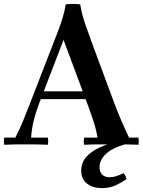

<svg xmlns="http://www.w3.org/2000/svg" viewBox="-30 -743 736 988"><path d="M-8 2Q-12 -17 -8 -35H49Q72 -80 89.5 -122.5Q107 -165 124 -210L244 -519Q254 -545 267 -578.5Q280 -612 291.5 -649Q303 -686 308 -720Q318 -722 331.5 -722.5Q345 -723 359 -722.5Q373 -722 383 -720L297 -538L171 -210Q154 -165 143.5 -122.5Q133 -80 130 -35H216Q220 -17 216 2Q175 0 140 0Q105 0 88 0Q70 0 48.5 0Q27 0 -8 2ZM634 -35H682Q686 -17 682 2Q659 1 640.5 0.5Q622 0 601.5 0Q581 0 552 0Q510 0 473.5 0Q437 0 403 2Q399 -17 403 -35H472Q464 -80 450 -122.5Q436 -165 419 -210L297 -538L383 -720Q391 -669 407.5 -622Q424 -575 448 -509L559 -210Q576 -165 594.5 -122Q613 -79 634 -35ZM432 -233H170V-273H432ZM494 225Q448 225 418 202Q388 179 388 136Q388 94 414 64.5Q440 35 486 14.5Q532 -6 593 -21L612 0Q546 19 514 50Q482 81 482 119Q482 140 495 154.5Q508 169 535 169Q549 169 566.5 164Q584 159 606 148Q618 162 621 179Q593 198 563 211.5Q533 225 494 225Z"/></svg>

Font: Poltawski Nowy SemiBold
Style: Regular
Weight: 600
Version: Version 1.001;gftools[0.9.25]